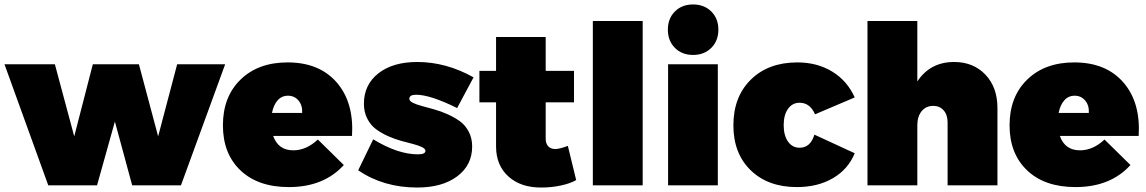

<svg xmlns="http://www.w3.org/2000/svg" viewBox="-30 -837 5177 867"><path d="M-9.8 -546.9H217.8L305.2 -221.2L389.2 -546.9H597.2L684.1 -221.2L770 -546.9H986.8L787.1 0H566.9L488.8 -288.1L408.2 0H188Z M976.6 -271Q976.6 -400.4 1056.4 -477.8Q1136.2 -555.2 1268.6 -555.2Q1411.6 -555.2 1490.2 -465.1Q1568.8 -375 1559.6 -223.1H1203.6Q1226.6 -158.2 1294.4 -158.2Q1353.5 -158.2 1405.3 -207L1522.5 -91.8Q1432.1 7.8 1274.4 7.8Q1135.3 7.8 1055.9 -67.6Q976.6 -143.1 976.6 -271ZM1198.2 -327.1H1334.5Q1336.4 -360.8 1318.1 -382.8Q1299.8 -404.8 1270.5 -404.8Q1242.2 -404.8 1223.6 -383.8Q1205.1 -362.8 1198.2 -327.1Z M1587.4 -67.9 1655.3 -208Q1766.1 -140.1 1857.4 -140.1Q1891.1 -140.1 1891.1 -155.8Q1891.1 -165 1875.7 -172.6Q1860.4 -180.2 1835.9 -186.5Q1811.5 -192.9 1781.7 -200.9Q1752 -209 1722.4 -222.2Q1692.9 -235.4 1668.5 -253.2Q1644 -271 1628.7 -300.8Q1613.3 -330.6 1613.3 -368.2Q1613.3 -454.6 1678.7 -505.9Q1744.1 -557.1 1854 -557.1Q1984.4 -557.1 2108.4 -487.8L2034.2 -349.1Q1912.6 -409.2 1849.1 -409.2Q1818.4 -409.2 1818.4 -391.1Q1818.4 -380.9 1834 -373Q1849.6 -365.2 1874.8 -358.4Q1899.9 -351.6 1929.9 -343.3Q1960 -335 1990.2 -321.5Q2020.5 -308.1 2045.7 -290.3Q2070.8 -272.5 2086.4 -242.9Q2102.1 -213.4 2102.1 -175.8Q2102.1 -91.3 2034.7 -40.8Q1967.3 9.8 1854 9.8Q1701.7 9.8 1587.4 -67.9Z M2134.8 -375V-517.1H2210V-669.9H2434.1V-517.1H2562V-375H2434.1V-210Q2434.1 -188.5 2446 -176Q2458 -163.6 2478 -164.1Q2496.1 -164.1 2534.2 -178.2L2571.8 -23.9Q2544.9 -8.3 2502.4 0.7Q2460 9.8 2416 9.8Q2322.3 10.7 2266.1 -39.8Q2210 -90.3 2210 -175.8V-375Z M2647 0V-742.2H2872.1V0Z M3017.6 -620.8Q2985.8 -652.8 2985.8 -703.1Q2985.8 -753.4 3017.6 -785.2Q3049.3 -816.9 3099.6 -816.9Q3149.9 -816.9 3181.9 -785.2Q3213.9 -753.4 3213.9 -703.1Q3213.9 -652.8 3181.9 -620.8Q3149.9 -588.9 3099.6 -588.9Q3049.3 -588.9 3017.6 -620.8ZM2986.8 0V-546.9H3211.4V0Z M3281.7 -271Q3281.7 -399.9 3360.6 -477.5Q3439.5 -555.2 3570.8 -555.2Q3660.2 -555.2 3728 -513.7Q3795.9 -472.2 3829.6 -397L3650.4 -320.8Q3627.9 -373 3580.6 -373Q3547.9 -373 3528.3 -345.5Q3508.8 -317.9 3508.8 -272Q3508.8 -225.6 3528.3 -197.8Q3547.9 -169.9 3580.6 -169.9Q3629.9 -169.9 3647.5 -229L3829.6 -145Q3799.8 -72.3 3731 -32.2Q3662.1 7.8 3568.4 7.8Q3438 7.8 3359.9 -68.1Q3281.7 -144 3281.7 -271Z M3887.2 0V-742.2H4112.3V-469.2Q4170.4 -557.1 4278.3 -557.1Q4365.2 -557.1 4419.7 -500Q4474.1 -442.9 4474.1 -349.1V0H4249V-284.2Q4249 -318.4 4231.2 -338.6Q4213.4 -358.9 4184.1 -358.9Q4151.4 -358.9 4131.8 -335Q4112.3 -311 4112.3 -271V0Z M4528.8 -271Q4528.8 -400.4 4608.6 -477.8Q4688.5 -555.2 4820.8 -555.2Q4963.9 -555.2 5042.5 -465.1Q5121.1 -375 5111.8 -223.1H4755.9Q4778.8 -158.2 4846.7 -158.2Q4905.8 -158.2 4957.5 -207L5074.7 -91.8Q4984.4 7.8 4826.7 7.8Q4687.5 7.8 4608.2 -67.6Q4528.8 -143.1 4528.8 -271ZM4750.5 -327.1H4886.7Q4888.7 -360.8 4870.4 -382.8Q4852.1 -404.8 4822.8 -404.8Q4794.4 -404.8 4775.9 -383.8Q4757.3 -362.8 4750.5 -327.1Z"/></svg>

Font: Trueno Black
Style: Regular
Weight: 900
Designer: Julieta Ulanovsky
Foundry: Julieta Ulanovsky
Version: Version 3.001b | FøM Fix